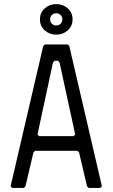

<svg xmlns="http://www.w3.org/2000/svg" viewBox="-20 -922 552 942"><path d="M172 -254H341L349 -262L272 -616L264 -624H248L240 -616L164 -262ZM40 0 32 -8 192 -696 200 -704H312L320 -696L480 -8L472 0H415L407 -8L368 -174L360 -182H152L144 -174L105 -8L97 0ZM256 -752Q223 -752 199.5 -773Q176 -794 176 -827Q176 -860 199.5 -881Q223 -902 256 -902Q289 -902 312.5 -881Q336 -860 336 -827Q336 -794 312.5 -773Q289 -752 256 -752ZM256 -797Q269 -797 277.5 -805.5Q286 -814 286 -827Q286 -840 277.5 -848.5Q269 -857 256 -857Q243 -857 234.5 -848.5Q226 -840 226 -827Q226 -814 234.5 -805.5Q243 -797 256 -797Z"/></svg>

Font: Hasubi Mono
Style: Regular
Weight: 400
Designer: Eli Heuer
Foundry: Eli Heuer
Version: Version 1.000